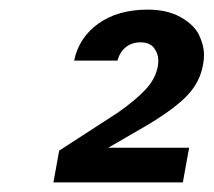

<svg xmlns="http://www.w3.org/2000/svg" viewBox="-20 -731 444 399"><path d="M373 -424 360 -352H91L103 -418L225 -497Q262 -523 282.5 -545Q303 -567 308 -593Q309 -599 309 -605Q309 -620 300 -631.5Q291 -643 272 -643Q254 -643 241.5 -633Q229 -623 224 -605H134Q144 -653 184.5 -682Q225 -711 287 -711Q328 -711 356 -695Q384 -679 394 -657.5Q404 -636 404 -617Q404 -607 402 -597Q396 -561 369.5 -533Q343 -505 286 -471L205 -424Z"/></svg>

Font: Fz Poppins Med
Style: Italic
Weight: 500
Italic angle: -10°
Designer: Ninad Kale (Devanagari), Jonny Pinhorn (Latin)
Foundry: Indian Type Foundry
Version: Vit hóa bi Vntype.Com & FontZin.Com